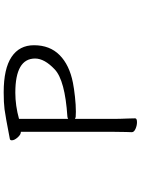

<svg xmlns="http://www.w3.org/2000/svg" viewBox="119 -870 762 1040"><g transform="rotate(-90 500.0 -350.0)"><path d="M260 -667Q260 -677 269 -678Q393 -702 428.5 -706.5Q464 -711 520 -711Q648 -711 711.5 -668.5Q775 -626 775 -547Q775 -461 721.5 -408Q668 -355 572 -336Q542 -330 496.5 -325Q451 -320 415 -320Q394 -320 386 -321Q380 -323 376 -325V-115Q376 -83 378 -39L379 1Q379 11 358 11Q340 11 322 3Q304 -5 304 -17Q304 -34 305 -47L306 -116V-618H305Q291 -618 275.5 -635.5Q260 -653 260 -667ZM389 -366Q585 -379 644 -434.5Q703 -490 703 -541Q703 -648 518 -648Q448 -648 376 -628V-362Q384 -366 389 -366Z"/></g></svg>

Font: Fusion Kai T
Style: Regular
Weight: 400
Designer: Fontworks Inc.
Version: Version 24.134;May 13, 2024